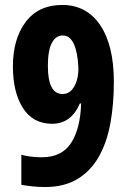

<svg xmlns="http://www.w3.org/2000/svg" viewBox="-20 -744 516 774"><path d="M439 -414Q439 -324 425 -247Q411 -170 378.5 -112.5Q346 -55 292.5 -22.5Q239 10 161 10Q137 10 112.5 7.5Q88 5 66 1V-120Q103 -110 149 -110Q229 -110 266.5 -167.5Q304 -225 307 -327H302Q267 -245 190 -245Q113 -245 72.5 -308.5Q32 -372 32 -476Q32 -587 83.5 -655.5Q135 -724 231 -724Q329 -724 384 -642.5Q439 -561 439 -414ZM233 -601Q205 -601 189 -571Q173 -541 173 -478Q173 -365 232 -365Q255 -365 269 -381Q283 -397 289.5 -419.5Q296 -442 296 -464Q296 -480 293.5 -503Q291 -526 284.5 -548.5Q278 -571 265.5 -586Q253 -601 233 -601Z"/></svg>

Font: Noto Sans Bengali ExtraCondensed
Style: Bold
Weight: 700
Width: 2
Designer: Joana Ranito - Universal Thirst; Jelle Bosma - Monotype Design Team
Foundry: Universal Thirst ehf.
Version: Version 3.000; ttfautohint (v1.8.4.7-5d5b)